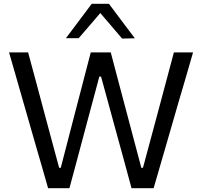

<svg xmlns="http://www.w3.org/2000/svg" viewBox="-20 -988 1060 1008"><path d="M232.5 0Q217.5 -53 200 -113.5Q182.5 -173.5 167.5 -225.5L103.5 -448.5Q86.5 -508 66 -579.2Q45.5 -650.5 27.5 -713H127.5Q148.5 -636.5 171 -552Q193.5 -467.5 214 -391L290.5 -107H299L373.5 -394.5Q393 -468.5 415 -553.5Q437 -638.5 456.5 -713H561.5Q581.5 -636.5 603.5 -553.5Q625.5 -470.5 646 -393.5L722 -107H730.5L808 -395Q828 -469.5 850.5 -554Q873 -638.5 893 -713H993.5Q975 -649.5 955 -579.5Q934.5 -509.5 917 -450.5L852 -225.5Q836.5 -172 819 -111.8Q801.5 -51.5 786.5 0H670.5Q650.5 -73.5 628.5 -155Q606 -236.5 586.5 -308L510.5 -586H501.5L427 -308Q408 -236 386 -154Q364 -72 344.5 0ZM621 -785.5Q592.5 -819.5 564 -852.5Q535.5 -885.5 506.5 -919.5Q478 -886 449.8 -853.2Q421.5 -820.5 393 -787.5H326Q359.5 -832 393.5 -877.2Q427.5 -922.5 461.5 -968H552Q586 -922.5 620 -877Q654 -831.5 688 -787Z"/></svg>

Font: Heraclito
Style: Regular
Weight: 400
Designer: Kostas Bartsokas (font) & Cristiano Sobral (main changes)
Foundry: Kostas Bartsokas (font) & Cristiano Sobral (main changes)
Version: Version 1.00;July 8, 2020;FontCreator 13.0.0.2655 64-bit